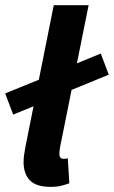

<svg xmlns="http://www.w3.org/2000/svg" viewBox="-21 -721 446 753"><path d="M30.7 -271.6 -0.7 -354.6 141.8 -412.6 272.8 -469.3 374.2 -511.1 405.6 -428.1 251.9 -365.2 120.9 -308.4ZM180 12Q120.6 12 96 -13.9Q71.5 -39.8 71.5 -85Q71.5 -98.2 73.4 -112.6Q75.4 -127 78.8 -145.6L189.8 -700.6H326.5L213.9 -140.3Q212.9 -131.6 212.4 -127Q211.9 -122.5 211.9 -117Q211.9 -98 229.2 -98Q232.2 -98 235.6 -98.5Q238.9 -99 244.9 -100L250.9 -2.2Q236.5 3.2 218.5 7.6Q200.6 12 180 12Z"/></svg>

Font: Source Sans Variable
Style: Italic
Weight: 200
Italic angle: -11°
Designer: Paul D. Hunt
Foundry: Adobe Systems Incorporated
Version: Version 3.006;hotconv 1.0.111;makeotfexe 2.5.65597